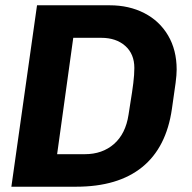

<svg xmlns="http://www.w3.org/2000/svg" viewBox="-20 -706 726 726"><path d="M648 -443Q648 -423 644 -392.5Q640 -362 630 -294Q609 -148 517.5 -74Q426 0 268 0H23L120 -686H395Q468 -686 525.5 -656.5Q583 -627 615.5 -572Q648 -517 648 -443ZM257 -563 196 -123H301Q367 -123 411 -161.5Q455 -200 466 -272L473 -317Q480 -359 484 -391.5Q488 -424 488 -449Q488 -502 453.5 -532.5Q419 -563 363 -563Z"/></svg>

Font: Chivo
Style: Bold Italic
Weight: 700
Italic angle: -8.05°
Designer: Hector Gatti
Foundry: Omnibus-Type
Version: Version 1.007